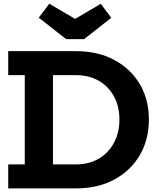

<svg xmlns="http://www.w3.org/2000/svg" viewBox="-20 -1042 877 1062"><path d="M336.5 0V-132.5H399Q471.5 -132.5 525.8 -164Q580 -195.5 610.2 -251.8Q640.5 -308 640.5 -381.5Q640.5 -454 610.2 -509.2Q580 -564.5 525.8 -595.5Q471.5 -626.5 399 -626.5H336.5V-759H401Q521 -759 611.5 -710.8Q702 -662.5 752.8 -577.5Q803.5 -492.5 803.5 -381.5Q803.5 -269 752.8 -183Q702 -97 611.5 -48.5Q521 0 401 0ZM25.5 0V-132.5H117V-626.5H25.5V-759H371V-626.5H273V-132.5H371V0ZM445 -825.5 595.5 -943.5 537.5 -1021 395.5 -937.5 252.5 -1021.5 194.5 -944 346 -825.5Z"/></svg>

Font: Hepta Slab
Style: Bold
Weight: 700
Designer: Michael LaGattuta
Foundry: Michael LaGattuta
Version: Version 1.100